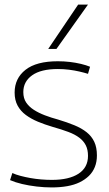

<svg xmlns="http://www.w3.org/2000/svg" viewBox="-20 -810 475 840"><path d="M24 -22 34 -53Q49 -46 70 -40.5Q91 -35 113.5 -31Q136 -27 160 -25Q184 -23 207 -23Q282 -23 323.5 -50Q365 -77 365 -128Q365 -155 355.5 -174Q346 -193 327 -207.5Q308 -222 278.5 -233Q249 -244 210 -255Q176 -265 146 -277.5Q116 -290 93 -307Q70 -324 57 -348Q44 -372 44 -405Q44 -467 91.5 -504.5Q139 -542 233 -542Q260 -542 285.5 -539Q311 -536 334 -530.5Q357 -525 374 -518L365 -487Q349 -492 327.5 -497Q306 -502 282 -505Q258 -508 233 -508Q159 -508 120.5 -480.5Q82 -453 82 -407Q82 -380 94.5 -361.5Q107 -343 128 -329.5Q149 -316 176.5 -305.5Q204 -295 234 -287Q274 -275 305.5 -262Q337 -249 359 -231.5Q381 -214 392.5 -189.5Q404 -165 404 -130Q404 -102 395 -79.5Q386 -57 369 -40.5Q352 -24 328.5 -12.5Q305 -1 274 4.5Q243 10 206 10Q174 10 140 6Q106 2 76.5 -5Q47 -12 24 -22ZM191 -596 322 -790H365L227 -596Z"/></svg>

Font: Georama ExtraLight
Style: Regular
Weight: 250
Version: Version 1.001